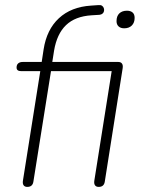

<svg xmlns="http://www.w3.org/2000/svg" viewBox="-20 -727 552 753"><path d="M87 6Q77 6 72.5 -0.5Q68 -7 70 -19L138 -448H63Q54 -448 49.5 -451.5Q45 -455 45 -462Q45 -473 51.5 -478.5Q58 -484 69 -484H152L142 -474L151 -533Q163 -611 211 -655.5Q259 -700 337 -705L366 -707Q375 -708 380 -704.5Q385 -701 387 -695.5Q389 -690 388 -684Q387 -678 382.5 -674Q378 -670 371 -669L339 -667Q275 -663 239 -628.5Q203 -594 192 -528L184 -477L179 -484H444Q454 -484 458.5 -477.5Q463 -471 461 -459L391 -15Q388 6 367 6Q357 6 352.5 -0.5Q348 -7 350 -19L418 -448H180L111 -15Q108 6 87 6ZM467 -616Q453 -616 445 -623.5Q437 -631 437 -644Q437 -664 448 -674.5Q459 -685 478 -685Q492 -685 500 -678Q508 -671 508 -657Q508 -638 497 -627Q486 -616 467 -616Z"/></svg>

Font: Nunito Variable Extra Light
Style: Italic
Weight: 200
Italic angle: -9°
Designer: Vernon Adams
Foundry: Vernon Adams
Version: Version 3.602